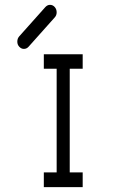

<svg xmlns="http://www.w3.org/2000/svg" viewBox="-20 -821 526 793"><path d="M161 -597H321.5V-537H268V-109H321.5V-48H161V-109H214V-537H161ZM59.5 -628Q51.5 -636.5 51.5 -649Q51.5 -662 59.5 -671L167.5 -792Q176 -801 186.5 -801Q198 -801 206 -792Q214 -783 214 -770Q214 -757.5 206 -749L98 -628Q90 -619 78.5 -619Q68 -619 59.5 -628Z"/></svg>

Font: 3270 Nerd Font Mono SemCond
Style: Regular
Weight: 400
Monospace: yes
Version: Version 3.0.1;Nerd Fonts 3.1.1